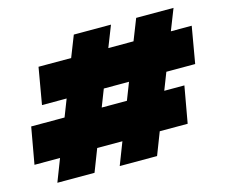

<svg xmlns="http://www.w3.org/2000/svg" viewBox="-121 -881 1207 1023"><g transform="rotate(-15 482.5 -370.0)"><path d="M546 -326 583 -421H444L407 -326ZM419 0 467 -124H328L280 0H75L123 -124H-18L18 -326H202L239 -421H103L138 -623H318L364 -740H569L523 -623H662L708 -740H914L868 -623H983L948 -421H789L752 -326H863L827 -124H673L625 0Z"/></g></svg>

Font: Poppins Black
Style: Italic
Weight: 900
Italic angle: -10°
Designer: Ninad Kale (Devanagari), Jonny Pinhorn (Latin)
Foundry: Indian Type Foundry
Version: Version 3.200;PS 1.000;hotconv 16.6.54;makeotf.lib2.5.65590